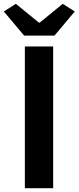

<svg xmlns="http://www.w3.org/2000/svg" viewBox="-39 -984 411 1004"><path d="M91 0H239V-741H91ZM87 -798H246L352 -924L289 -964L169 -866H164L44 -964L-19 -924Z"/></svg>

Font: Source Han Sans CN
Style: Bold
Weight: 700
Designer: Ryoko NISHIZUKA 西塚涼子 (kana, bopomofo & ideographs); Paul D. Hunt (Latin, Greek & Cyrillic); Sandoll Communications 산돌커뮤니
Foundry: Adobe
Version: Version 2.001;hotconv 1.0.107;makeotfexe 2.5.65593